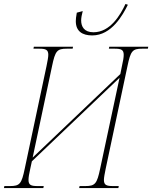

<svg xmlns="http://www.w3.org/2000/svg" viewBox="-41 -950 769 970"><path d="M425 -771C523 -771 580 -875 605 -926L593 -930C567 -874 516 -787 431 -787C384 -787 369 -816 369 -847C369 -859 372 -876 377 -894L347 -886C343 -865 342 -852 342 -843C342 -792 375 -771 425 -771ZM-21 0H178L180 -10H149C116 -10 103 -15 103 -41C103 -54 106 -72 112 -98L120 -135L563 -557L465 -98C449 -22 440 -10 390 -10H361L359 0H557L559 -10H530C497 -10 484 -15 484 -41C484 -54 488 -72 493 -98L603 -616C619 -693 628 -704 678 -704H706L708 -714H511L509 -704H538C571 -704 584 -699 584 -673C584 -660 581 -642 575 -616L567 -576L124 -154L222 -616C238 -693 247 -704 297 -704H326L328 -714H130L128 -704H157C190 -704 203 -699 203 -673C203 -660 199 -642 194 -616L84 -98C68 -21 59 -10 9 -10H-19Z"/></svg>

Font: Noto Serif Display Condensed Thin
Style: Italic
Weight: 100
Width: 3
Italic angle: -12°
Designer: Monotype Design Team
Foundry: Monotype Imaging Inc.
Version: Version 2.009